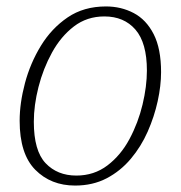

<svg xmlns="http://www.w3.org/2000/svg" viewBox="-20 -566 561 596"><path d="M213 10Q138 10 89.5 -39Q41 -88 41 -191Q41 -246 57.5 -308Q74 -370 107 -424Q140 -478 190 -512Q240 -546 309 -546Q356 -546 395 -525.5Q434 -505 457 -460Q480 -415 480 -342Q480 -300 469.5 -252Q459 -204 438.5 -157.5Q418 -111 386 -73Q354 -35 311 -12.5Q268 10 213 10ZM217 -21Q272 -21 313.5 -52.5Q355 -84 382 -134.5Q409 -185 422.5 -241.5Q436 -298 436 -347Q436 -433 400.5 -474Q365 -515 304 -515Q250 -515 209.5 -484Q169 -453 141.5 -403Q114 -353 99.5 -296Q85 -239 85 -188Q85 -98 121.5 -59.5Q158 -21 217 -21Z"/></svg>

Font: Noto Serif ExtraLight
Style: Italic
Weight: 200
Italic angle: -12°
Designer: Monotype Design Team
Foundry: Monotype Imaging Inc.
Version: Version 2.014; ttfautohint (v1.8.4.7-5d5b)